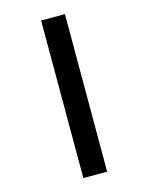

<svg xmlns="http://www.w3.org/2000/svg" viewBox="-139 -909 879 1137"><g transform="rotate(-15 300.0 -340.0)"><path d="M227 143V-823H373V143Z"/></g></svg>

Font: Iosevka Curly Slab HvEx
Style: Regular
Weight: 900
Width: 7
Monospace: yes
Designer: Belleve Invis
Foundry: Belleve Invis
Version: Version 11.1.0; ttfautohint (v1.8.3)